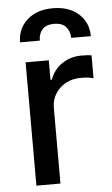

<svg xmlns="http://www.w3.org/2000/svg" viewBox="-55 -809 493 846"><g transform="rotate(-5 192.0 -386.0)"><path d="M71.3 0V-545.4H173.8V-459H179.7Q194.8 -502.4 232.4 -528.1Q270 -553.7 318.4 -553.7Q345.2 -553.7 363.3 -551.3V-449.7Q341.8 -456.1 308.1 -456.1Q251.5 -456.1 214.6 -421.1Q177.7 -386.2 177.7 -333V0ZM54.7 -635.3Q54.7 -695.8 97.4 -734.1Q140.1 -772.5 211.4 -772.5Q282.7 -772.5 325.2 -734.1Q367.7 -695.8 367.7 -635.3H280.8Q280.3 -665 263.2 -684.3Q246.1 -703.6 211.4 -703.6Q175.3 -703.6 158.4 -684.1Q141.6 -664.6 142.1 -635.3Z"/></g></svg>

Font: Karasuma Gothic
Style: Regular
Weight: 500
Designer: Rasmus Andersson / Ryoko Nishizuka
Foundry: Genbu
Version: Version 1.00